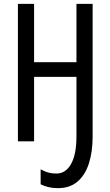

<svg xmlns="http://www.w3.org/2000/svg" viewBox="-20 -734 573 997"><path d="M461 -25Q461 53 442 113.5Q423 174 383 208.5Q343 243 281 243Q255 243 233 238Q211 233 191 223V145Q208 155 227.5 161Q247 167 274 167Q321 167 349 117.5Q377 68 377 -26V-335H157V0H73V-714H157V-411H377V-714H461Z"/></svg>

Font: Noto Sans ExtraCondensed
Style: Regular
Weight: 400
Width: 2
Designer: Monotype Design Team
Foundry: Monotype Imaging Inc.
Version: Version 2.013